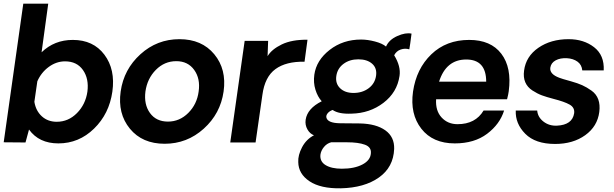

<svg xmlns="http://www.w3.org/2000/svg" viewBox="-23 -771 3324 1039"><path d="M371 -555Q482 -555 542 -475Q602 -395 585 -275Q568 -155 486 -75Q404 5 293 5Q188 5 134 -70L115 0L-3 -1L103 -751H238L202 -488Q271 -555 371 -555ZM284 -112Q347 -112 393.5 -159Q440 -206 450 -275Q459 -345 426 -392Q393 -439 329 -439Q282 -439 241 -409Q200 -379 179 -331L163 -220Q171 -171 203.5 -141.5Q236 -112 284 -112Z M1079.5 -74.5Q989 7 868 7Q747 7 680 -74.5Q613 -156 630 -276Q647 -396 737 -477.5Q827 -559 948 -559Q1069 -559 1136.5 -477.5Q1204 -396 1187 -276Q1170 -156 1079.5 -74.5ZM886 -113Q949 -113 996 -160Q1043 -207 1052 -276Q1062 -345 1028 -392.5Q994 -440 931 -440Q867 -440 820.5 -393Q774 -346 764 -276Q755 -206 788.5 -159.5Q822 -113 886 -113Z M1641 -556 1625 -437Q1525 -439 1467.5 -397Q1410 -355 1397 -258L1360 0H1223L1301 -550H1428L1425 -467Q1447 -504 1501.5 -530.5Q1556 -557 1641 -556Z M1822 248Q1712 250 1652 210Q1592 170 1591 106Q1589 69 1611.5 26Q1634 -17 1676 -39Q1654 -47 1640.5 -71Q1627 -95 1631 -123Q1640 -184 1718 -223Q1696 -247 1684 -285.5Q1672 -324 1678 -367Q1689 -445 1761 -501Q1833 -557 1931 -557Q1966 -557 2006 -546.5Q2046 -536 2066 -519Q2082 -556 2127 -576Q2172 -596 2204 -589Q2196 -525 2192 -504Q2169 -511 2145.5 -503Q2122 -495 2110 -472Q2147 -412 2139 -360Q2126 -271 2052 -214.5Q1978 -158 1879 -156Q1810 -153 1777 -176Q1760 -170 1750.5 -158.5Q1741 -147 1743 -136Q1749 -105 1817 -104L1925 -103Q2013 -101 2062.5 -65.5Q2112 -30 2110 35Q2106 134 2027.5 189.5Q1949 245 1822 248ZM2012 -361Q2018 -402 1991 -426Q1964 -450 1916 -450Q1869 -450 1836 -425.5Q1803 -401 1797 -360Q1791 -319 1817.5 -293.5Q1844 -268 1890 -268Q1938 -268 1972 -293.5Q2006 -319 2012 -361ZM1984 58Q1987 25 1951.5 12Q1916 -1 1855 -1H1769Q1746 5 1730 24.5Q1714 44 1711 66Q1707 103 1739 122.5Q1771 142 1827 142Q1895 142 1938.5 119Q1982 96 1984 58Z M2730 -277Q2728 -261 2721 -234H2337Q2333 -172 2366.5 -135.5Q2400 -99 2453 -99Q2550 -99 2594 -173H2705Q2682 -99 2613 -47Q2544 5 2438 5Q2319 5 2257 -74.5Q2195 -154 2212 -275Q2230 -399 2311 -477Q2392 -555 2516 -555Q2633 -555 2690 -480Q2747 -405 2730 -277ZM2500 -449Q2391 -449 2353 -329H2608Q2608 -449 2500 -449Z M2981 8Q2874 8 2819.5 -47Q2765 -102 2768 -173H2884Q2887 -137 2918 -113Q2949 -89 2991 -91Q3074 -95 3084 -158Q3088 -189 3059.5 -205Q3031 -221 2972 -236Q2934 -246 2909.5 -255Q2885 -264 2858 -281.5Q2831 -299 2819.5 -326Q2808 -353 2813 -389Q2823 -466 2890.5 -512.5Q2958 -559 3054 -559Q3136 -559 3192 -515.5Q3248 -472 3244 -390H3128Q3125 -421 3102 -437.5Q3079 -454 3045 -456Q3009 -458 2984 -444.5Q2959 -431 2955 -405Q2950 -370 3004 -350Q3016 -345 3067 -331Q3103 -321 3127.5 -310Q3152 -299 3178 -280.5Q3204 -262 3214.5 -233Q3225 -204 3220 -165Q3210 -87 3144 -39.5Q3078 8 2981 8Z"/></svg>

Font: Oakes Grotesk
Style: Bold Italic
Weight: 600
Italic angle: -8°
Designer: Samuel Oakes
Foundry: Samuel Oakes
Version: Version 1.000;PS 001.000;hotconv 1.0.88;makeotf.lib2.5.64775